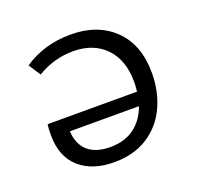

<svg xmlns="http://www.w3.org/2000/svg" viewBox="-85 -509 618 603"><g transform="rotate(-20 224.5 -207.0)"><path d="M407 -219Q407 -156 383 -105Q359 -54 312.5 -24.5Q266 5 201 5Q128 5 85 -33Q42 -71 42 -143Q42 -166 44 -179H343Q345 -199 345 -211Q345 -284 305 -325.5Q265 -367 197 -367Q133 -367 77 -333L51 -373Q119 -419 208 -419Q298 -419 352.5 -366Q407 -313 407 -219ZM333 -134H102Q105 -89 131.5 -66.5Q158 -44 205 -44Q254 -44 286 -68Q318 -92 333 -134Z"/></g></svg>

Font: Ysabeau Infant
Style: Regular
Weight: 400
Designer: Christian Thalmann (Catharsis Fonts)
Version: Version 0.003